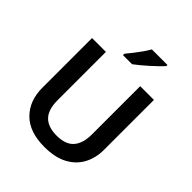

<svg xmlns="http://www.w3.org/2000/svg" viewBox="-254 -1092 1255 1255"><g transform="rotate(45 373.5 -464.0)"><path d="M659 -252Q659 -178 627.5 -118.5Q596 -59 532 -24.5Q468 10 370 10Q231 10 159 -62.5Q87 -135 87 -254V-714H215V-267Q215 -180 255 -139.5Q295 -99 374 -99Q457 -99 494.5 -142.5Q532 -186 532 -268V-714H659ZM560 -928Q548 -914 527.5 -894Q507 -874 482.5 -852Q458 -830 434.5 -810.5Q411 -791 393 -778H309V-791Q325 -810 345 -835.5Q365 -861 384.5 -888.5Q404 -916 416 -938H560Z"/></g></svg>

Font: Noto Sans Cham SemiBold
Style: Regular
Weight: 600
Version: Version 2.002